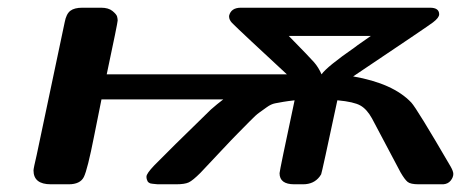

<svg xmlns="http://www.w3.org/2000/svg" viewBox="-20 -478 1227 498"><path d="M66.9 -36.1Q66.9 -41 75.2 -76.2L147.9 -420.9Q151.9 -441.9 162.4 -450Q172.9 -458 193.8 -458H242.2Q261.2 -458 271.7 -449.5Q282.2 -440.9 283.7 -435.1Q285.2 -429.2 285.2 -424.8Q285.2 -418.9 256.8 -285.2H724.1Q684.1 -322.3 633.8 -369.1Q588.9 -411.1 581.5 -418.9Q574.2 -426.8 574.2 -435.1Q574.2 -436 574.2 -437Q579.1 -458 605 -458H1095.2Q1119.1 -458 1119.1 -440.9Q1119.1 -432.1 1103 -419.9Q1093.3 -412.1 896 -279.8Q1000 -261.7 1046.9 -211.9Q1061 -196.8 1148.9 -45.9Q1155.8 -33.7 1155.8 -26.9Q1155.8 -18.1 1148.9 -9.5Q1142.1 -1 1129.9 0H1065.9Q1044.9 0 1037.4 -6.1Q1029.8 -12.2 1019 -30.8L944.8 -170.9Q931.6 -194.8 914.8 -204.3Q897.9 -213.9 856 -217.8H855Q814.9 -29.8 813 -25.9Q812 -23.9 809.1 -20Q793.9 0 766.1 0H743.2Q705.1 0 705.1 -28.8Q705.1 -34.7 744.1 -217.8Q726.1 -215.8 715.1 -213.9Q704.1 -211.9 693.6 -210Q683.1 -208 672.1 -200Q661.1 -191.9 652.6 -186Q644 -180.2 627 -162.6Q609.9 -145 596.4 -131.6Q583 -118.2 554 -87.2Q524.9 -56.2 500 -29.8Q480 -9.8 469.5 -4.9Q459 0 437 0H389.2Q388.2 0 384 -0.5Q379.9 -1 378.9 -1Q377.9 -1 374.5 -1.5Q371.1 -2 369.6 -2.4Q368.2 -2.9 366 -4.4Q363.8 -5.9 362.8 -7.8Q361.8 -9.8 360.8 -12.9Q359.9 -16.1 359.9 -19V-20Q359.9 -27.8 379.9 -48.8Q391.1 -60.1 435.1 -104Q488.3 -155.8 526.9 -193.8Q543 -208 559.1 -220.2H243.2Q235.4 -182.1 224.1 -125Q207 -38.1 197.5 -19Q188 0 158.2 0H111.8Q66.9 0 66.9 -36.1ZM729 -384.8Q783.2 -329.6 794.7 -316.4Q806.2 -303.2 814 -285.2Q828.1 -305.2 899.9 -355Q905.8 -359.9 920.9 -370.1Q935.1 -379.9 941.9 -384.8Z"/></svg>

Font: CMU Sans Serif
Style: BoldOblique
Weight: 700
Italic angle: -12°
Version: Version 0.7.0